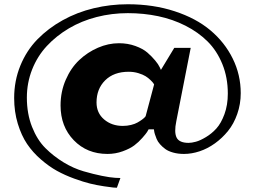

<svg xmlns="http://www.w3.org/2000/svg" viewBox="-20 -713 1194 907"><path d="M584 -650.9Q507.8 -650.9 436.5 -632.6Q365.2 -614.3 305.7 -579.1Q246.1 -543.9 201.4 -495.8Q156.7 -447.8 131.8 -384.8Q106.9 -321.8 106.9 -252Q106.9 -175.8 131.3 -113.8Q155.8 -51.8 194.6 -13.2Q233.4 25.4 280.5 54Q327.6 82.5 375 96.2Q422.4 109.9 461.2 117.7Q500 125.5 524.4 127L548.8 127.9L532.2 173.8Q525.9 173.8 515.1 172.9Q504.4 171.9 471.2 167Q438 162.1 406 154.3Q374 146.5 330.3 130.6Q286.6 114.7 249 94Q211.4 73.2 173.1 40Q134.8 6.8 107.9 -33Q81.1 -72.8 64 -128.9Q46.9 -185.1 46.9 -250Q46.9 -331.5 76.2 -403.1Q105.5 -474.6 156.7 -527.1Q208 -579.6 276.1 -617.4Q344.2 -655.3 422.9 -674.1Q501.5 -692.9 584 -692.9Q704.1 -692.9 804.9 -659.9Q905.8 -627 973.6 -570.1Q1041.5 -513.2 1079.3 -436.5Q1117.2 -359.9 1117.2 -272.9Q1117.2 -221.2 1100.8 -174.6Q1084.5 -127.9 1057.1 -94.2Q1029.8 -60.5 995.1 -35.6Q960.4 -10.7 922.9 1.7Q885.3 14.2 849.1 14.2Q821.3 14.2 798.3 7.8Q775.4 1.5 761.2 -8.8Q747.1 -19 736.1 -31.5Q725.1 -43.9 720 -56.4Q714.8 -68.8 711.7 -79.1Q708.5 -89.4 708 -95.7L707 -102.1H682.1Q679.7 -97.2 674.8 -89.4Q669.9 -81.5 652.3 -61.5Q634.8 -41.5 614.3 -26.1Q593.8 -10.7 559.6 1.7Q525.4 14.2 487.8 14.2Q391.1 14.2 328.6 -50.5Q266.1 -115.2 266.1 -214.8Q266.1 -279.8 290.5 -335.9Q314.9 -392.1 354.2 -429.2Q393.6 -466.3 442.6 -487.5Q491.7 -508.8 542 -508.8Q583.5 -508.8 619.4 -495.8Q655.3 -482.9 676.5 -464.4Q697.8 -445.8 713.1 -427.2Q728.5 -408.7 734.4 -395.5L740.2 -382.8L803.2 -486.8H880.9L813 -141.1Q801.8 -87.4 814.5 -62.7Q827.1 -38.1 871.1 -38.1Q885.3 -38.1 905.3 -43.5Q925.3 -48.8 952.6 -65.2Q980 -81.5 1002.2 -106Q1024.4 -130.4 1040.3 -173.6Q1056.2 -216.8 1056.2 -271Q1056.2 -346.7 1030.5 -409.9Q1004.9 -473.1 960.7 -517.1Q916.5 -561 856.2 -591.6Q795.9 -622.1 727.3 -636.5Q658.7 -650.9 584 -650.9ZM587.9 -374Q517.6 -374 476.8 -333.5Q436 -293 436 -229Q436 -179.2 471.9 -148.7Q507.8 -118.2 560.1 -118.2Q580.6 -118.2 599.1 -122.8Q617.7 -127.4 629.6 -134.3Q641.6 -141.1 650.9 -147.9Q660.2 -154.8 664.1 -159.2L668 -164.1L708 -314Q706.5 -316.4 703.9 -320.6Q701.2 -324.7 690.7 -335Q680.2 -345.2 667.7 -353Q655.3 -360.8 633.8 -367.4Q612.3 -374 587.9 -374Z"/></svg>

Font: Sporting Grotesque
Style: Gras
Weight: 700
Designer: Lucas LE BIHAN
Foundry: Lucas LE BIHAN
Version: Version 1.001